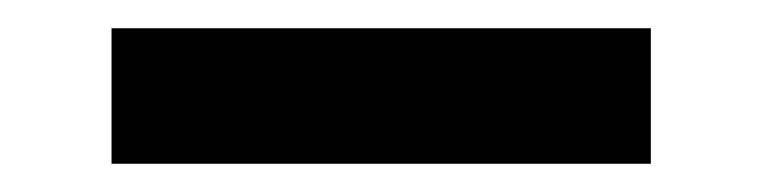

<svg xmlns="http://www.w3.org/2000/svg" viewBox="-20 -116 540 136"><path d="M59 0V-96H441V0Z"/></svg>

Font: Moesevka
Style: Bold
Weight: 700
Monospace: yes
Designer: Belleve Invis
Foundry: Belleve Invis
Version: Version 32.5.0; ttfautohint (v1.8.4)